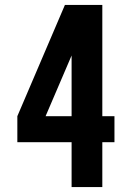

<svg xmlns="http://www.w3.org/2000/svg" viewBox="-20 -755 540 775"><path d="M269 0V-181H50V-286L242 -735H393V-286H442V-181H393V0ZM164 -286H269V-531Z"/></svg>

Font: iosevka_custom_sans_ss08 XBd
Style: Regular
Weight: 800
Designer: Belleve Invis
Foundry: Belleve Invis
Version: Version 10.3.0; ttfautohint (v1.8.3)